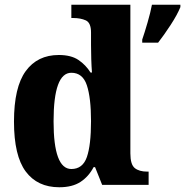

<svg xmlns="http://www.w3.org/2000/svg" viewBox="-20 -780 781 810"><path d="M230 10Q285 10 319.5 -12.5Q354 -35 375 -75H381L411 0H607V-56H601Q567 -56 548.5 -71Q530 -86 530 -133V-760H281V-704H289Q320 -704 342 -694Q364 -684 364 -643V-590Q364 -562 365 -530.5Q366 -499 368 -474H362Q342 -506 311 -527Q280 -548 228 -548Q138 -548 88.5 -480Q39 -412 39 -267Q39 -123 88.5 -56.5Q138 10 230 10ZM281 -67Q206 -67 206 -268Q206 -473 281 -473Q329 -473 346.5 -420Q364 -367 364 -269Q364 -168 346.5 -117.5Q329 -67 281 -67ZM580 -600H647Q672 -632 700 -675Q728 -718 741 -750V-760H621Q615 -728 602.5 -685Q590 -642 580 -613Z"/></svg>

Font: Noto Serif SemiCondensed Extra
Style: Regular
Weight: 800
Width: 4
Designer: Monotype Design Team
Foundry: Monotype Imaging Inc.
Version: Version 1.002